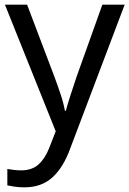

<svg xmlns="http://www.w3.org/2000/svg" viewBox="-20 -556 550 816"><path d="M1 -536.1H95.2L210.9 -231Q226.1 -189.9 238 -154.1Q250 -118.2 255.9 -85H259.8Q266.1 -109.9 279.1 -149.9Q292 -189.9 306.2 -231.9L415 -536.1H509.8L278.8 74.2Q249.5 155.3 202.9 197.8Q156.2 240.2 84 240.2Q61.5 240.2 43.2 237.5Q24.9 234.9 11.2 231.9V162.1Q22 164.1 37.6 166Q53.2 168 69.8 168Q116.2 168 144 142.6Q171.9 117.2 189 73.2L216.8 2Z"/></svg>

Font: NotoSansMyanmarRegular
Style: Regular
Weight: 400
Designer: Monotype Design team
Foundry: Monotype Imaging Inc.
Version: Version 1.05